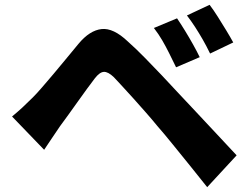

<svg xmlns="http://www.w3.org/2000/svg" viewBox="-20 -774 1040 796"><path d="M714 -698Q729 -676 746.5 -647.5Q764 -619 780.5 -589.5Q797 -560 808 -537L710 -495Q694 -528 680.5 -555Q667 -582 652.5 -607Q638 -632 618 -658ZM849 -754Q865 -733 883 -704.5Q901 -676 918 -648Q935 -620 947 -598L851 -552Q835 -585 820 -611Q805 -637 789.5 -661Q774 -685 755 -710ZM30 -291Q53 -310 72.5 -328Q92 -346 116 -370Q133 -387 154.5 -412Q176 -437 201.5 -467Q227 -497 253.5 -529.5Q280 -562 306 -593Q352 -648 401 -653.5Q450 -659 510 -602Q546 -570 581 -534Q616 -498 650 -462.5Q684 -427 714 -394Q748 -358 790.5 -312.5Q833 -267 878 -219Q923 -171 961 -130L839 2Q806 -40 769 -85.5Q732 -131 696.5 -175Q661 -219 632 -252Q610 -279 584 -308.5Q558 -338 532.5 -366.5Q507 -395 485.5 -418Q464 -441 452 -454Q428 -477 410.5 -476Q393 -475 373 -449Q359 -431 340.5 -405.5Q322 -380 302 -352Q282 -324 263 -297.5Q244 -271 229 -251Q212 -226 194.5 -200Q177 -174 163 -153Z"/></svg>

Font: Noto Sans SC ExtraBold
Style: Regular
Weight: 800
Designer: Ryoko NISHIZUKA 西塚涼子 (kana, bopomofo & ideographs); Paul D. Hunt (Latin, Greek & Cyrillic); Sandoll Communications 산돌커뮤니
Foundry: Adobe
Version: Version 2.004-H2;hotconv 1.0.118;makeotfexe 2.5.65603